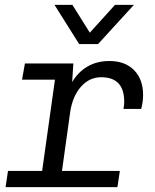

<svg xmlns="http://www.w3.org/2000/svg" viewBox="-20 -773 640 793"><path d="M3 0 13 -67H154L207 -444H71L83 -511H283L278 -434Q302 -475 341 -498Q380 -521 432 -521Q497 -521 534 -483Q571 -445 571 -381Q571 -367 569 -352Q567 -337 563 -323H490Q492 -333 492.5 -340Q493 -347 493 -353Q493 -454 398 -454Q349 -454 314.5 -415Q280 -376 270 -311L236 -67H475L465 0ZM533 -753 385 -591H307L205 -753H279L351 -638L455 -753Z"/></svg>

Font: Chivo Mono Medium Light
Style: Italic
Weight: 300
Italic angle: -8.05°
Monospace: yes
Version: Version 1.008